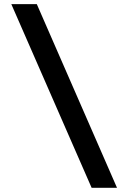

<svg xmlns="http://www.w3.org/2000/svg" viewBox="-20 -806 626 919"><path d="M418.5 92.8H540L156.2 -786.1H34.2Z"/></svg>

Font: Cascadia Mono SemiBold
Style: Regular
Weight: 600
Monospace: yes
Designer: Aaron Bell
Foundry: Saja Typeworks
Version: Version 2404.023